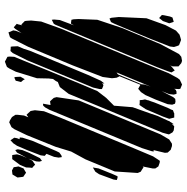

<svg xmlns="http://www.w3.org/2000/svg" viewBox="-10 -722 743 762"><g transform="rotate(90 361.0 -341.5)"><path d="M286 -378 240 -259 166 -82 133 -17 128 -10 115 -6 109 -4 106 -12 101 -23 103 -34 115 -65 111 -55 95 -31 89 -25 82 -31 75 -37 77 -42 81 -59 78 -55 72 -61 64 -69 63 -77 62 -94 66 -134 94 -212 236 -554 271 -640 290 -675 297 -684 316 -693 326 -689 333 -686 334 -680 333 -662 337 -668 344 -671H353L356 -660L354 -642L342 -612L366 -658L373 -666L384 -667L392 -665L396 -654L394 -636L376 -589L358 -548L346 -530L333 -519L322 -525L317 -528L282 -442L284 -444L289 -433L291 -415ZM247 -594 112 -270 79 -191 75 -184 59 -176 58 -185 60 -208 81 -264 74 -252 66 -253 59 -254 57 -263 56 -283 59 -357 92 -456 156 -608 195 -681 206 -690 222 -693 231 -690 244 -679V-668V-656L239 -643L242 -649L260 -664L268 -651L263 -636ZM165 -645 134 -566 89 -458 74 -423 68 -411 54 -405 51 -413 48 -442 53 -552 80 -627 102 -669 118 -683 131 -687 139 -689 150 -685 160 -681 163 -674 167 -661ZM443 -617 414 -549 402 -531 397 -524 389 -525H378L377 -536L375 -546L379 -559L378 -558L380 -563L381 -566L382 -568L383 -571L387 -583L408 -635L415 -649L418 -657L429 -661L430 -662H438H447L449 -654L452 -642ZM507 -615 409 -379 353 -243 326 -208 306 -200 302 -192 294 -181 292 -164 291 -117 265 -33 252 -7 246 2 236 6 225 10 206 0 205 -8 206 -27 258 -155 312 -286 342 -357 369 -392 400 -423 406 -497 433 -573V-574L441 -597L459 -636L460 -638L461 -642L465 -647V-648L474 -661L472 -653L482 -662L498 -660L506 -655L514 -641L512 -633ZM64 -617 52 -602 40 -613 41 -621 46 -645 50 -655 67 -660 69 -655 73 -642 70 -634ZM568 -533 459 -270 416 -166 407 -150 400 -142 392 -141 393 -147 397 -169V-171L389 -170L383 -169L377 -175L369 -184L366 -195L379 -283L482 -531L514 -608L534 -642L551 -653H560L575 -648L586 -636L587 -625L576 -579L581 -582V-574ZM661 -426 613 -310 582 -253 563 -191 517 -77 493 -27 485 -16 472 -10 466 -7 458 -10 445 -18 436 -32V-40L439 -66L446 -83L443 -81L436 -76L430 -82L421 -92L418 -109L422 -145L447 -209L569 -502L601 -578L614 -598L619 -605L627 -604L641 -599L649 -587V-576L641 -536H640L645 -540L652 -535L662 -529L667 -517ZM316 -544 324 -568 268 -433 276 -439 305 -509 315 -532ZM672 -364 662 -349 652 -343 645 -339 646 -344 649 -362 672 -419 680 -437H686L695 -434L693 -421ZM328 -340 220 -79 191 -21 183 -12 172 -13H166L165 -19L164 -41L175 -67V-68L182 -89L198 -128L278 -320L301 -371L312 -385L311 -376L318 -381L325 -379L334 -375V-366ZM577 -80 559 -38 549 -23 537 -12 534 -17 527 -27 529 -38 533 -48 526 -49 527 -60 539 -98 580 -194 586 -206 597 -214 604 -216 606 -203 603 -185 591 -155 599 -148 597 -132ZM612 -19H601H596L595 -24L593 -38L597 -53L607 -77L586 -38L576 -31L573 -41L576 -59L587 -86L608 -129L619 -137L622 -127L621 -114L610 -83L612 -87L618 -99L634 -110L640 -104L647 -98L646 -93L645 -74L635 -50ZM657 -18 644 -25 643 -33 641 -44 649 -64 656 -68 666 -74 673 -69 682 -63 683 -57 685 -40 676 -25 673 -20ZM285 -52 295 -69 299 -62 306 -54 302 -38 301 -33 288 -27 286 -32Z"/></g></svg>

Font: Rubik Marker Hatch
Style: Regular
Weight: 400
Designer: Hubert and Fischer, NaN
Foundry: Hubert & Fischer, NaN
Version: Version 2.200